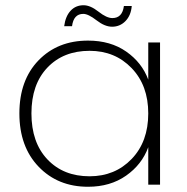

<svg xmlns="http://www.w3.org/2000/svg" viewBox="-20 -705 713 733"><path d="M316 -550Q402 -550 462 -508Q522 -466 546 -401V-543H591V0H546V-143Q522 -77 461.5 -34.5Q401 8 316 8Q201 8 127.5 -68.5Q54 -145 54 -272Q54 -399 127 -474.5Q200 -550 316 -550ZM546 -272Q546 -379 482.5 -445Q419 -511 322 -511Q222 -511 161 -447Q100 -383 100 -272Q100 -161 161 -96.5Q222 -32 322 -32Q419 -32 482.5 -98Q546 -164 546 -272ZM225 -605Q230 -643 249.5 -664Q269 -685 299 -685Q325 -685 356 -660.5Q387 -636 409 -636Q447 -636 453 -682H483Q480 -646 459 -624.5Q438 -603 408 -603Q380 -603 348.5 -627.5Q317 -652 298 -652Q261 -652 255 -605Z"/></svg>

Font: Poppins ExtraLight
Style: Regular
Weight: 275
Designer: Ninad Kale (Devanagari), Jonny Pinhorn (Latin)
Foundry: Indian Type Foundry
Version: Version 3.200;PS 1.000;hotconv 16.6.54;makeotf.lib2.5.65590